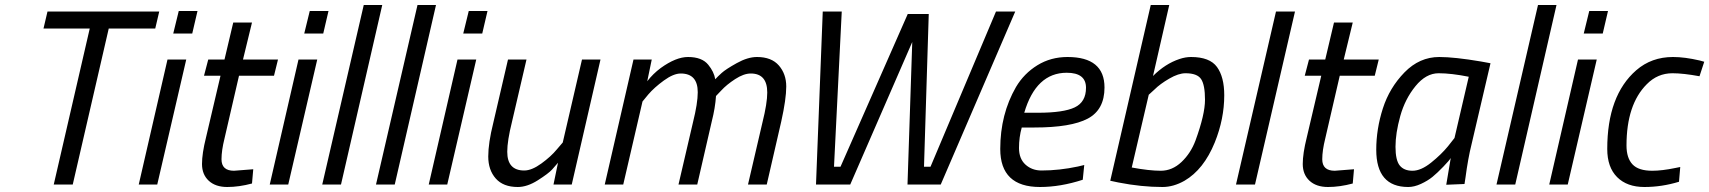

<svg xmlns="http://www.w3.org/2000/svg" viewBox="-20 -738 6837 768"><path d="M154 -624 170 -692H617L601 -624H415L271 0H195L339 -624Z M535 0 650 -500H725L609 0ZM673 -604 695 -694H770L749 -604Z M866 -101Q866 -55 916 -55L993 -61L988 -4Q936 10 889 10Q842 10 815 -15Q788 -40 788 -82Q788 -124 804 -188L862 -435H796L813 -500H878L913 -648H988L952 -500H1092L1076 -435H936L878 -184Q866 -136 866 -101Z M1059 0 1174 -500H1249L1133 0ZM1197 -604 1219 -694H1294L1273 -604Z M1269 0 1435 -718H1509L1344 0Z M1484 0 1650 -718H1724L1559 0Z M1695 0 1810 -500H1885L1769 0ZM1833 -604 1855 -694H1930L1909 -604Z M2051 10Q1993 10 1963 -24Q1933 -58 1933 -112Q1933 -166 1953 -246L2012 -500H2086L2028 -251Q2009 -175 2009 -131Q2009 -56 2077 -56Q2107 -56 2145.5 -84Q2184 -112 2207 -140L2231 -168L2308 -500H2382L2267 0H2194L2212 -87Q2203 -76 2188.5 -60Q2174 -44 2131.5 -17Q2089 10 2051 10Z M2771 -369Q2771 -444 2703 -444Q2674 -444 2635.5 -416Q2597 -388 2573 -360L2550 -332L2473 0H2399L2514 -500H2587L2569 -413Q2592 -443 2623 -466Q2684 -510 2732 -510Q2788 -510 2813 -479Q2836 -451 2841 -421Q2850 -431 2866.5 -446Q2883 -461 2927 -485.5Q2971 -510 3008 -510Q3066 -510 3095.5 -476Q3125 -442 3125 -392Q3125 -342 3105 -252L3047 0H2972L3030 -249Q3049 -325 3049 -368Q3049 -444 2983 -444Q2955 -444 2920.5 -421.5Q2886 -399 2865 -376L2844 -354Q2841 -307 2827 -252L2769 0H2694L2752 -249Q2771 -325 2771 -369Z M3271 -692H3347L3316 -71H3342L3611 -682H3695L3676 -71H3702L3964 -692H4041L3743 0H3610L3629 -570L3381 0H3244Z M4146 -56Q4217 -56 4292 -72L4317 -78L4311 -19Q4222 10 4140 10Q3981 10 3981 -142Q3981 -281 4044 -390Q4076 -444 4129.5 -477Q4183 -510 4250 -510Q4398 -510 4398 -388Q4398 -299 4331 -263.5Q4264 -228 4118 -228H4067Q4056 -189 4056 -146Q4056 -103 4082 -79.5Q4108 -56 4146 -56ZM4132 -287Q4234 -287 4279 -308.5Q4324 -330 4324 -387Q4324 -447 4247 -447Q4124 -447 4077 -287Z M4744 -510Q4819 -510 4848 -470Q4877 -430 4877 -357Q4877 -262 4839 -168Q4795 -60 4718 -15Q4674 10 4630 10Q4546 10 4454 -8L4421 -15L4583 -718H4657L4592 -434Q4641 -483 4698 -502Q4722 -510 4744 -510ZM4507 -68Q4577 -55 4623 -55Q4669 -55 4706 -90Q4743 -125 4762 -176Q4800 -280 4800 -339Q4800 -398 4784.5 -421.5Q4769 -445 4722 -445Q4694 -445 4657 -423.5Q4620 -402 4598 -380L4575 -359Z M4924 0 5084 -692H5160L5000 0Z M5269 -101Q5269 -55 5319 -55L5396 -61L5391 -4Q5339 10 5292 10Q5245 10 5218 -15Q5191 -40 5191 -82Q5191 -124 5207 -188L5265 -435H5199L5216 -500H5281L5316 -648H5391L5355 -500H5495L5479 -435H5339L5281 -184Q5269 -136 5269 -101Z M5613 10Q5485 10 5485 -139Q5485 -222 5511.5 -304.5Q5538 -387 5598 -448.5Q5658 -510 5737 -510Q5798 -510 5904 -492L5942 -485L5866 -160Q5852 -104 5842 -28L5838 -2L5765 1Q5779 -85 5783 -106Q5778 -97 5753.5 -71.5Q5729 -46 5710 -30.5Q5691 -15 5664 -2.5Q5637 10 5613 10ZM5855 -431Q5785 -445 5734.5 -445Q5684 -445 5642 -393.5Q5600 -342 5581 -273.5Q5562 -205 5562 -151Q5562 -97 5579 -76Q5596 -55 5630 -55Q5664 -55 5704.5 -87.5Q5745 -120 5772 -153L5798 -186Z M5966 0 6132 -718H6206L6041 0Z M6177 0 6292 -500H6367L6251 0ZM6315 -604 6337 -694H6412L6391 -604Z M6672 -510Q6719 -510 6779 -496L6797 -491L6778 -433Q6713 -445 6670 -445Q6610 -445 6567 -401Q6486 -320 6486 -156Q6486 -106 6510 -80.5Q6534 -55 6589 -55Q6628 -55 6681 -66L6701 -70L6696 -11Q6627 10 6557.5 10Q6488 10 6448.5 -29.5Q6409 -69 6409 -142Q6409 -356 6525 -457Q6586 -510 6672 -510Z"/></svg>

Font: TitilliumWebItalic
Style: Italic
Weight: 400
Italic angle: -13°
Version: Version 1.001;PS 57.000;hotconv 1.0.70;makeotf.lib2.5.55311